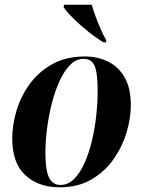

<svg xmlns="http://www.w3.org/2000/svg" viewBox="-20 -786 607 816"><path d="M234 10Q143 10 87.5 -41.5Q32 -93 32 -198Q32 -254 50 -315Q68 -376 106 -428.5Q144 -481 202.5 -513.5Q261 -546 341 -546Q394 -546 438.5 -524.5Q483 -503 509.5 -457.5Q536 -412 536 -338Q536 -284 518 -223.5Q500 -163 463 -110Q426 -57 369 -23.5Q312 10 234 10ZM237 0Q269 0 294.5 -25Q320 -50 339 -92.5Q358 -135 370.5 -187Q383 -239 389 -294Q395 -349 395 -399Q395 -477 382 -506.5Q369 -536 335 -536Q304 -536 278.5 -510.5Q253 -485 233.5 -442.5Q214 -400 200.5 -347.5Q187 -295 180 -240Q173 -185 173 -136Q173 -62 188.5 -31Q204 0 237 0ZM420 -606Q391 -623 356.5 -650.5Q322 -678 293 -706.5Q264 -735 250 -756L253 -766H370Q376 -744 386.5 -715.5Q397 -687 409 -660Q421 -633 432 -614L430 -606Z"/></svg>

Font: Noto Serif Display SemiCondensed
Style: Bold Italic
Weight: 700
Width: 4
Italic angle: -12°
Designer: Monotype Design Team
Foundry: Monotype Imaging Inc.
Version: Version 2.009